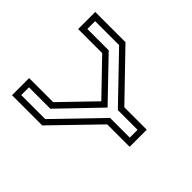

<svg xmlns="http://www.w3.org/2000/svg" viewBox="-157 -911 1123 1123"><g transform="rotate(-45 404.0 -350.0)"><path d="M333 0V-185.5L60 -450V-700H201.5V-501L404 -305.5L607 -501V-700H748.5V-450L474.5 -185.5V0ZM371.5 -37.5H436V-200.5L710 -464V-662.5H645.5V-485.5L405 -254.5H403L162.5 -485.5V-662.5H98.5V-464L371.5 -200.5Z"/></g></svg>

Font: Tourney Expanded
Style: Regular
Weight: 400
Width: 7
Designer: Tyler Finck
Foundry: Etcetera Type Co
Version: Version 1.010; ttfautohint (v1.8.3)